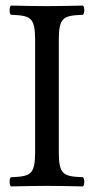

<svg xmlns="http://www.w3.org/2000/svg" viewBox="-20 -667 337 689"><path d="M191 -122V-523C191 -606 208 -611 278 -614C284 -620 284 -641 278 -647C234 -646 186.5 -645 148 -645C114.5 -645 66 -646 19 -647C13 -641 13 -620 19 -614C89 -611 106 -606 106 -523V-122C106 -39 89 -34 19 -31C13 -25 13 -4 19 2C64 1 112.7 0 149 0C184.6 0 233 1 278 2C284 -4 284 -25 278 -31C208 -34 191 -39 191 -122Z"/></svg>

Font: Libertinus Serif
Style: Regular
Weight: 400
Designer: Philipp H. Poll
Foundry: Khaled Hosny
Version: Version 6.2